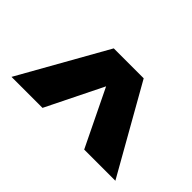

<svg xmlns="http://www.w3.org/2000/svg" viewBox="-66 -920 762 762"><g transform="rotate(45 315.5 -538.5)"><path d="M24 -355 231 -722H399L607 -355H432L316 -594L198 -355Z"/></g></svg>

Font: Work Sans ExtraBold
Style: Regular
Weight: 800
Designer: Wei Huang
Foundry: Wei Huang
Version: Version 2.012; ttfautohint (v1.8.3)